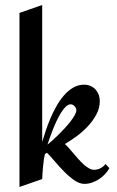

<svg xmlns="http://www.w3.org/2000/svg" viewBox="-20 -720 464 760"><path d="M413.1 -54.2Q405.8 -41.5 395 -30Q384.3 -18.6 371.3 -10.3Q358.4 -2 343.8 2.9Q329.1 7.8 314 7.8Q294.9 7.8 274.4 -6.3Q253.9 -20.5 234.4 -40.3Q214.8 -60.1 197.3 -80.8Q179.7 -101.6 166 -115.2L158.2 -110.8Q155.8 -102.1 153.8 -88.9Q151.9 -75.7 150.4 -61.5Q148.9 -47.4 148.2 -33.9Q147.5 -20.5 147 -11.2L57.1 20V-668.9L147 -700.2V-158.2Q152.3 -176.3 160.2 -200Q168 -223.6 178.5 -248.8Q189 -273.9 202.6 -298.3Q216.3 -322.8 232.9 -342Q249.5 -361.3 269.5 -373Q289.6 -384.8 313 -384.8Q327.1 -384.8 338.6 -379.6Q350.1 -374.5 358.2 -365.7Q366.2 -356.9 370.6 -345.2Q375 -333.5 375 -319.8Q375 -292 361.3 -266.6Q347.7 -241.2 326.9 -219.2Q306.2 -197.3 282 -179.7Q257.8 -162.1 236.8 -149.9Q243.7 -144 252.4 -134Q261.2 -124 270.8 -112.8Q280.3 -101.6 290.8 -89.8Q301.3 -78.1 311.5 -68.8Q321.8 -59.6 332.3 -53.7Q342.8 -47.9 352.1 -47.9Q366.2 -47.9 377.9 -54.2Q389.6 -60.5 397.9 -70.8ZM282.2 -284.2Q282.2 -292.5 274.9 -299.8Q267.6 -307.1 259.8 -307.1Q250 -307.1 240 -297.4Q230 -287.6 220.7 -272.5Q211.4 -257.3 202.9 -238.8Q194.3 -220.2 187.5 -202.6Q180.7 -185.1 175.5 -170.2Q170.4 -155.3 168 -147.9Q174.8 -152.8 185.8 -162.6Q196.8 -172.4 209.5 -184.8Q222.2 -197.3 235.1 -211.2Q248 -225.1 258.5 -238.5Q269 -252 275.6 -263.9Q282.2 -275.9 282.2 -284.2Z"/></svg>

Font: Redressed
Style: Regular
Weight: 400
Designer: Astigmatic (AOETI)
Foundry: Astigmatic (AOETI)
Version: Version 1.000